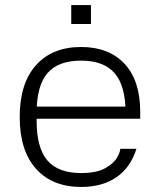

<svg xmlns="http://www.w3.org/2000/svg" viewBox="-20 -730 631 760"><path d="M301 10Q187 10 122.5 -62Q58 -134 58 -267Q58 -400 122.5 -472Q187 -544 301 -544Q411 -544 473 -477.5Q535 -411 535 -287V-260H102V-308H505L477 -271V-284Q477 -390 434 -440Q391 -490 301 -490Q210 -490 167.5 -440Q125 -390 125 -284V-251Q125 -145 167.5 -95Q210 -45 301 -45Q361 -45 395 -63.5Q429 -82 442.5 -105Q456 -128 456 -141H520Q497 -67 441 -28.5Q385 10 301 10ZM262 -635V-710H340V-635Z"/></svg>

Font: Mozilla Text ExtraLight
Style: Regular
Weight: 200
Designer: Studio DRAMA
Foundry: Studio DRAMA
Version: Version 1.000